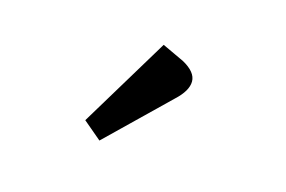

<svg xmlns="http://www.w3.org/2000/svg" viewBox="-45 -871 590 396"><g transform="rotate(15 250.0 -673.5)"><path d="M148 -594 264 -786 311 -764Q340 -748 340 -728Q340 -708 315 -685L187 -561Z"/></g></svg>

Font: Bree Serif
Style: Regular
Weight: 400
Designer: Veronika Burian, Jos Scaglione
Foundry: TypeTogether
Version: Version 1.002